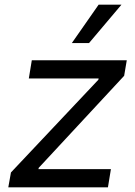

<svg xmlns="http://www.w3.org/2000/svg" viewBox="-20 -804 581 824"><path d="M15.6 0 27 -63.9 402 -461.6 403.4 -467.3H103.7L116.5 -545.5H524.1L512.8 -478.7L146.3 -83.8L144.9 -78.1H456L443.2 0ZM288.4 -619.3 403.4 -784.1H501.4L362.2 -619.3Z"/></svg>

Font: Inter UI
Style: Italic
Weight: 400
Italic angle: -9.39999°
Designer: Rasmus Andersson
Foundry: rsms
Version: 3.2;8d6f07862